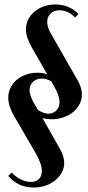

<svg xmlns="http://www.w3.org/2000/svg" viewBox="-20 -728 392 858"><path d="M17 -291Q17 -315 27 -335.5Q37 -356 54.5 -371Q72 -386 96 -394.5Q120 -403 147 -403Q171 -403 191 -396L121 -518Q109 -540 102.5 -559Q96 -578 96 -596Q96 -620 106 -640.5Q116 -661 134 -676Q152 -691 175.5 -699.5Q199 -708 226 -708Q290 -708 331 -665L315 -650Q285 -682 245 -682Q221 -682 206 -667.5Q191 -653 191 -630Q191 -606 208 -577L327 -369Q346 -335 346 -306Q346 -283 335.5 -262.5Q325 -242 306.5 -227Q288 -212 263 -203.5Q238 -195 210 -195Q190 -195 170 -200L247 -64Q267 -29 267 0Q267 23 256 43Q245 63 226.5 78Q208 93 183.5 101.5Q159 110 131 110Q60 110 17 58L32 43Q51 63 74 74Q97 85 118 85Q141 85 154 72Q167 59 167 36Q167 4 138 -46L41 -213Q17 -255 17 -291ZM112 -325Q112 -303 131 -268L150 -236Q176 -220 196 -220Q218 -220 232 -234.5Q246 -249 246 -271Q246 -300 222 -342L209 -365Q200 -370 188.5 -373.5Q177 -377 167 -377Q143 -377 127.5 -362.5Q112 -348 112 -325Z"/></svg>

Font: Moniqa Extra Bold Narrow Heading
Style: Regular
Weight: 800
Width: 4
Designer: Rajesh Rajput
Foundry: Rajesh Rajput
Version: Version 1.000;December 15, 2022;FontCreator 14.0.0.2794 32-b